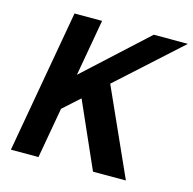

<svg xmlns="http://www.w3.org/2000/svg" viewBox="-103 -804 913 908"><g transform="rotate(15 353.5 -350.0)"><path d="M28 0 152 -700H287L238 -423L540 -700H707L401 -423L591 0H430L288 -321L207 -248L163 0Z"/></g></svg>

Font: DM Sans 9pt
Style: Bold Italic
Weight: 700
Italic angle: -10°
Version: Version 4.004;gftools[0.9.30]